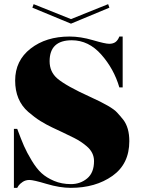

<svg xmlns="http://www.w3.org/2000/svg" viewBox="-20 -895 683 925"><path d="M603 -215Q603 -105 521.5 -47.5Q440 10 321 10Q268 10 204.5 -9Q141 -28 122 -28Q103 -28 89 -18.5Q75 -9 69 0L63 10H47V-274H63Q82 -223 95.5 -192Q109 -161 132.5 -122Q156 -83 180 -61Q204 -39 240.5 -23.5Q277 -8 322 -8Q367 -8 400 -35.5Q433 -63 433 -119Q433 -161 397 -191Q370 -214 337 -230.5Q304 -247 281.5 -257.5Q259 -268 231.5 -281Q204 -294 175.5 -311.5Q147 -329 116 -356Q53 -411 53 -507Q53 -603 127.5 -661Q202 -719 315 -719Q368 -719 427.5 -701.5Q487 -684 506 -684Q525 -684 536.5 -692.5Q548 -701 555 -719H571V-474H555Q529 -563 468 -632Q407 -701 326 -701Q219 -701 219 -600Q219 -549 256 -517Q298 -481 415 -428Q519 -381 544 -353Q558 -338 574 -318Q603 -280 603 -215ZM507 -858 322 -781 136 -858 142 -875 322 -803 501 -875Z"/></svg>

Font: Elsie Black
Style: Regular
Weight: 900
Designer: Alejandro Inler
Foundry: Alejandro Inler
Version: 1.002